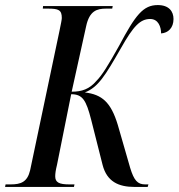

<svg xmlns="http://www.w3.org/2000/svg" viewBox="-49 -738 705 758"><path d="M-29 0H243L245 -10H225C184 -10 169 -18 169 -42C169 -53 171 -67 176 -87L232 -366C277 -366 291 -343 311 -265L356 -87C373 -21 419 0 482 0H534L537 -10H524C494 -10 480 -26 465 -75L416 -245C389 -334 354 -365 286 -373C339 -394 366 -439 428 -547C478 -636 505 -663 544 -663C576 -663 587 -632 587 -606C615 -608 636 -628 636 -663C636 -693 618 -718 574 -718C516 -718 486 -679 421 -557C377 -478 353 -440 332 -419C304 -386 274 -376 234 -376L291 -634C304 -695 333 -704 370 -704H394L396 -714H121L120 -704H140C182 -704 195 -699 195 -667C195 -661 192 -646 186 -617L70 -66C59 -19 33 -10 -7 -10H-27Z"/></svg>

Font: Noto Serif Display ExtraCondensed Medium
Style: Italic
Weight: 500
Width: 2
Italic angle: -12°
Designer: Monotype Design Team
Foundry: Monotype Imaging Inc.
Version: Version 2.009